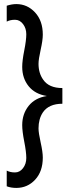

<svg xmlns="http://www.w3.org/2000/svg" viewBox="-20 -733 374 942"><path d="M190 40Q190 108 152.5 148.5Q115 189 60 189Q34 189 13 181V104Q30 113 53.5 113Q77 113 93 92Q109 71 109 42Q109 13 99 -38Q89 -89 89 -119Q89 -174 120.5 -213.5Q152 -253 210 -262Q152 -271 120.5 -310Q89 -349 89 -405Q89 -435 99 -485.5Q109 -536 109 -565Q109 -594 93 -615Q77 -636 53.5 -636Q30 -636 13 -627V-705Q39 -713 60 -713Q114 -713 152 -672Q190 -631 190 -563Q190 -536 179.5 -489Q169 -442 169 -420Q169 -374 192 -342Q220 -301 286 -301V-224Q219 -224 190 -181Q169 -149 169 -103Q169 -81 179.5 -34Q190 13 190 40Z"/></svg>

Font: Hind Mysuru
Style: Regular
Weight: 400
Designer: Manushi Parikh, Hitesh Malaviya
Foundry: Indian Type Foundry
Version: Version 0.703;PS 1.0;hotconv 1.0.86;makeotf.lib2.5.63406